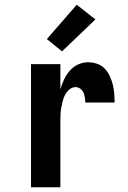

<svg xmlns="http://www.w3.org/2000/svg" viewBox="-20 -791 540 811"><path d="M111 0V-520H235V-413Q241 -435 250.5 -455Q260 -475 274.5 -492Q289 -509 309.5 -518.5Q330 -528 352 -528Q372 -528 390.5 -521.5Q409 -515 422 -501.5Q435 -488 443.5 -470Q452 -452 456.5 -433.5Q461 -415 462.5 -396Q464 -377 464 -358H340Q340 -368 338.5 -379Q337 -390 332.5 -400Q328 -410 319 -416.5Q310 -423 299 -423Q285 -423 273 -413Q261 -403 254.5 -390Q248 -377 244.5 -363Q241 -349 238.5 -334.5Q236 -320 235.5 -305Q235 -290 235 -276V0ZM242 -574 178 -626 304 -771 383 -709Z"/></svg>

Font: Iosevka Extrabold
Style: Regular
Weight: 800
Monospace: yes
Designer: Belleve Invis
Foundry: Belleve Invis
Version: Version 32.5.0; ttfautohint (v1.8.4)